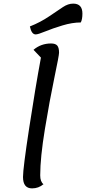

<svg xmlns="http://www.w3.org/2000/svg" viewBox="-20 -1015 475 1060"><path d="M177 -825Q154 -825 145 -869Q203 -892 251 -924.5Q299 -957 327.5 -976Q356 -995 384 -995Q435 -995 435 -940Q435 -908 426 -891Q379 -891 324.5 -874.5Q270 -858 230 -841.5Q190 -825 177 -825ZM157 25Q107 25 107 -38Q107 -85 141 -307.5Q175 -530 206 -697L165 -740Q206 -775 262 -775Q286 -775 296 -763.5Q306 -752 306 -724Q306 -709 280 -585Q254 -461 228 -303Q202 -145 202 -47Q202 -12 220 2Q193 25 157 25Z"/></svg>

Font: Lemonada Light
Style: Regular
Weight: 300
Designer: Mohamed Gaber (Arabic), Eduardo Tunni (Latin)
Foundry: Kief Type Foundry
Version: Version 4.004